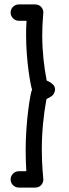

<svg xmlns="http://www.w3.org/2000/svg" viewBox="-20 -812 310 868"><path d="M125 -407C117 -393 96 -260 96 -135C96 -103 97 -70 99 -38H65C45 -38 28 -21 28 -1C28 20 45 36 65 36H139C165 36 176 15 176 -1C176 -5 169 -63 169 -135C169 -216 177 -293 190 -364L208 -374C227 -383 229 -405 229 -407C228 -427 217 -432 207 -440L191 -448C179 -511 171 -578 171 -651C171 -713 176 -745 176 -755C176 -773 163 -792 139 -792H65C45 -792 28 -776 28 -755C28 -735 45 -718 65 -718H100C98 -696 98 -673 98 -651C98 -535 119 -421 125 -407Z"/></svg>

Font: LS
Style: Regular
Weight: 400
Designer: BSozoo
Foundry: BSozoo
Version: Version 001.000